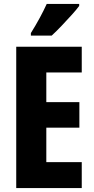

<svg xmlns="http://www.w3.org/2000/svg" viewBox="-20 -950 474 970"><path d="M393 0H62V-714H393V-584H214V-434H381V-305H214V-131H393ZM380 -920Q367 -902 343 -875.5Q319 -849 292 -820.5Q265 -792 241 -770H136V-783Q161 -823 181 -860Q201 -897 216 -930H380Z"/></svg>

Font: Noto Sans Myanmar UI ExtraCondensed ExtraBold
Style: Regular
Weight: 800
Width: 2
Designer: Monotype Design Team
Foundry: Monotype Imaging Inc.
Version: Version 2.103; ttfautohint (v1.8.4.7-5d5b)